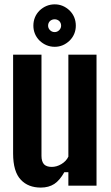

<svg xmlns="http://www.w3.org/2000/svg" viewBox="-20 -850 506 879"><path d="M167 8.8C191.4 8.8 211.9 2.9 228.5 -7.8C245.1 -18.6 260.7 -37.1 274.4 -61.5H293V0H421.9V-599.6H293V-132.8C286.1 -118.2 275.4 -107.4 260.7 -98.6C246.1 -89.8 231.4 -85.9 216.8 -85.9C201.2 -85.9 189.5 -89.8 181.6 -97.7C173.8 -106.4 169.9 -119.1 169.9 -136.7V-599.6H40V-147.5C40 -91.8 51.8 -51.8 75.2 -27.3C97.7 -2.9 128.9 8.8 167 8.8ZM230.5 -635.7C256.8 -635.7 279.3 -645.5 298.8 -664.1C317.4 -682.6 327.1 -706.1 327.1 -732.4C327.1 -759.8 317.4 -783.2 298.8 -801.8C279.3 -820.3 256.8 -830.1 230.5 -830.1C204.1 -830.1 180.7 -820.3 161.1 -801.8C142.6 -783.2 132.8 -759.8 132.8 -732.4C132.8 -706.1 142.6 -682.6 161.1 -664.1C180.7 -645.5 204.1 -635.7 230.5 -635.7ZM230.5 -703.1C221.7 -703.1 214.8 -706.1 209 -711.9C203.1 -717.8 200.2 -724.6 200.2 -732.4C200.2 -741.2 203.1 -748 209 -753.9C214.8 -758.8 221.7 -761.7 230.5 -761.7C238.3 -761.7 245.1 -758.8 251 -753.9C256.8 -748 259.8 -741.2 259.8 -732.4C259.8 -724.6 256.8 -717.8 251 -711.9C245.1 -706.1 238.3 -703.1 230.5 -703.1Z"/></svg>

Font: Yellow Ladder Regular
Style: Regular
Weight: 400
Designer: Zima Creative
Version: Version 2.002